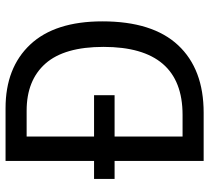

<svg xmlns="http://www.w3.org/2000/svg" viewBox="-51 -796 754 692"><g transform="rotate(-90 326.0 -450.0)"><path d="M282 -807Q428 -807 511.5 -718Q595 -629 595 -458Q595 -277 509 -185Q423 -93 266 -93H92V-414H27V-488H92V-807ZM273 -731H180V-488H329V-414H180V-169H258Q503 -169 503 -454Q503 -595 443 -663Q383 -731 273 -731Z"/></g></svg>

Font: Noto Sans Telugu UI SemiCondensed
Style: Regular
Weight: 400
Width: 4
Designer: Jelle Bosma - Monotype Design Team
Foundry: Monotype Imaging Inc.
Version: Version 2.005; ttfautohint (v1.8.4.7-5d5b)